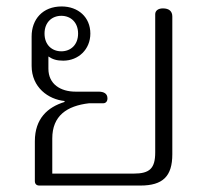

<svg xmlns="http://www.w3.org/2000/svg" viewBox="-20 -575 640 595"><path d="M102 0H415C485 0 514 -29 514 -97V-524C514 -540 504 -549 485 -549C469 -549 461 -541 461 -531V-103C461 -53 444 -37 394 -37H142V-146C142 -216 187 -247 256 -255H300C307 -255 313 -260 313 -270C313 -285 302 -291 285 -291H214C168 -291 130 -314 130 -362V-400C143 -391 156 -387 176 -387C223 -387 260 -422 260 -471C260 -522 222 -555 171 -555C112 -555 78 -515 78 -462V-371C78 -304 130 -267 180 -262V-259C128 -243 88 -208 88 -137V-14C88 -5 93 0 102 0ZM170 -416C141 -416 118 -436 118 -471C118 -506 141 -526 170 -526C199 -526 222 -506 222 -471C222 -436 199 -416 170 -416Z"/></svg>

Font: Maitree Light
Style: Regular
Weight: 300
Designer: CadsonDemak Team
Foundry: CadsonDemak
Version: Version 1.000;PS 001.000;hotconv 1.0.88;makeotf.lib2.5.64775